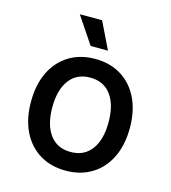

<svg xmlns="http://www.w3.org/2000/svg" viewBox="-111 -821 821 923"><g transform="rotate(15 300.0 -360.0)"><path d="M300 12Q226 12 170.5 -22Q115 -56 84.5 -118.5Q54 -181 54 -266Q54 -351 84.5 -413.5Q115 -476 170.5 -510Q226 -544 300 -544Q374 -544 429.5 -510Q485 -476 515.5 -413.5Q546 -351 546 -266Q546 -181 515.5 -118.5Q485 -56 429.5 -22Q374 12 300 12ZM300 -81Q367 -81 403.5 -130Q440 -179 440 -266Q440 -353 403.5 -402Q367 -451 300 -451Q233 -451 196.5 -402Q160 -353 160 -266Q160 -179 196.5 -130Q233 -81 300 -81ZM262 -598 172 -732H283L348 -598Z"/></g></svg>

Font: Geist Mono Medium
Style: Regular
Weight: 500
Monospace: yes
Designer: Basement.studio, Andrés Briganti, Mateo Zaragoza
Foundry: Basement.studio, Vercel, Andrés Briganti, Guido Ferreyra, Mateo Zaragoza
Version: Version 1.500; ttfautohint (v1.8.4.7-5d5b)